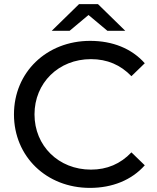

<svg xmlns="http://www.w3.org/2000/svg" viewBox="-20 -907 763 935"><path d="M48 -350C48 -145 206 8 418 8C527 8 621 -30 685 -102L620 -165C567 -109 501 -81 423 -81C265 -81 148 -197 148 -350C148 -503 265 -619 423 -619C502 -619 567 -591 620 -536L685 -599C621 -671 528 -708 419 -708C207 -708 48 -555 48 -350ZM319 -757 411 -834 503 -757H590L457 -887H365L232 -757Z"/></svg>

Font: Malon Grotesk Med
Style: Regular
Weight: 500
Designer: Julieta Ulanovsky
Foundry: Julieta Ulanovsky
Version: Version 7.200